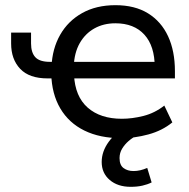

<svg xmlns="http://www.w3.org/2000/svg" viewBox="-20 -525 732 742"><path d="M449 9Q366 9 306 -20.5Q246 -50 213 -106Q180 -162 178 -240L192 -222H164Q93 -222 58 -259Q23 -296 23 -357V-399H100V-357Q100 -322 116.5 -304Q133 -286 173 -286H197L179 -267Q182 -337 212.5 -390.5Q243 -444 297.5 -474.5Q352 -505 426 -505Q501 -505 552 -473.5Q603 -442 629.5 -385Q656 -328 656 -250V-222H255L266 -236Q270 -152 319 -109Q368 -66 451 -66Q491 -66 534.5 -77Q578 -88 615 -117L646 -52Q607 -20 553.5 -5.5Q500 9 449 9ZM426 -435Q380 -435 344.5 -415Q309 -395 288 -358Q267 -321 265 -268L253 -286H597L578 -265Q578 -347 538 -391Q498 -435 426 -435ZM485 197Q435 197 404 170.5Q373 144 373 101Q373 60 400.5 22.5Q428 -15 473 -37L507 0Q492 7 477 20Q462 33 452 49.5Q442 66 442 86Q442 113 457.5 124.5Q473 136 496 136Q509 136 522 133Q535 130 549 124L566 180Q550 188 530 192.5Q510 197 485 197Z"/></svg>

Font: Nunito Sans 7pt
Style: Regular
Weight: 400
Designer: Vernon Adams
Foundry: Vernon Adams
Version: Version 3.101;gftools[0.9.27]